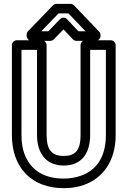

<svg xmlns="http://www.w3.org/2000/svg" viewBox="-20 -946 670 1001"><path d="M312 -83C404 -83 450 -145 450 -242V-686H532V-242C532 -123 479 -57 402 -30C375 -20 345 -15 312 -15C205 -15 139 -62 108 -142C97 -170 92 -203 92 -242V-686H173V-242C173 -146 221 -83 312 -83ZM312 35C350 35 385 30 418 18C516 -17 583 -106 583 -242V-711C583 -722 573 -736 558 -736H425C414 -736 400 -726 400 -711V-242C400 -162 373 -133 312 -133C252 -133 223 -163 223 -242V-711C223 -722 213 -736 198 -736H67C56 -736 42 -726 42 -711V-242C42 -68 149 35 312 35ZM426 -783H389L329 -846C320 -856 304 -857 293 -846L232 -783H195L285 -876H337ZM504 -764C504 -769 502 -776 497 -781L366 -918C362 -922 355 -926 348 -926H274C268 -926 261 -923 256 -918L126 -783C122 -779 119 -773 119 -766V-758C119 -747 129 -733 144 -733H243C249 -733 256 -736 261 -741L311 -793L360 -741C364 -737 371 -733 378 -733H479C490 -733 504 -743 504 -758Z"/></svg>

Font: Asimov
Style: NarOu
Weight: 500
Designer: Google
Version: Version 2.000980; 2014